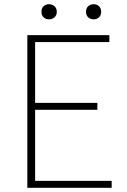

<svg xmlns="http://www.w3.org/2000/svg" viewBox="-20 -893 602 913"><path d="M110 0V-726H500V-693H147V-404H443V-371H147V-33H511V0ZM213 -801Q198 -801 187.5 -810.5Q177 -820 177 -837Q177 -854 187.5 -863.5Q198 -873 213 -873Q228 -873 239 -863.5Q250 -854 250 -837Q250 -820 239 -810.5Q228 -801 213 -801ZM426 -801Q410 -801 399.5 -810.5Q389 -820 389 -837Q389 -854 399.5 -863.5Q410 -873 426 -873Q440 -873 450.5 -863.5Q461 -854 461 -837Q461 -820 450.5 -810.5Q440 -801 426 -801Z"/></svg>

Font: Noto Sans SC Thin
Style: Regular
Weight: 100
Designer: Ryoko NISHIZUKA 西塚涼子 (kana, bopomofo & ideographs); Paul D. Hunt (Latin, Greek & Cyrillic); Sandoll Communications 산돌커뮤니
Foundry: Adobe
Version: Version 2.004-H2;hotconv 1.0.118;makeotfexe 2.5.65603